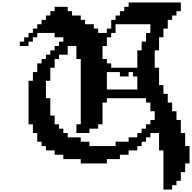

<svg xmlns="http://www.w3.org/2000/svg" viewBox="-20 -1306 1576 1576"><path d="M500 -35.7V0H642.9V35.7H857.1V0H964.3V-35.7H1035.7V-71.4H1107.1V-107.1H1142.9V-142.9H1178.6V-178.6H1214.3V-214.3H1285.7V-71.4H1321.4V250H1392.9V214.3H1428.6V178.6H1464.3V107.1H1500V35.7H1535.7V-107.1H1500V-214.3H1464.3V-321.4H1428.6V-392.9H1392.9V-464.3H1357.1V-535.7H1321.4V-607.1H1285.7V-750H1250V-892.9H1285.7V-1000H1321.4V-1071.4H1357.1V-1142.9H1392.9V-1178.6H1428.6V-1214.3H1464.3V-1285.7H1035.7V-1250H1000V-1214.3H964.3V-1178.6H928.6V-1142.9H892.9V-1071.4H857.1V-1035.7H785.7V-1071.4H750V-1107.1H678.6V-1142.9H642.9V-1178.6H571.4V-1214.3H535.7V-1250H428.6V-1214.3H392.9V-1178.6H357.1V-1142.9H321.4V-1107.1H285.7V-1071.4H250V-1035.7H214.3V-1000H178.6V-964.3H142.9V-928.6H214.3V-964.3H250V-1000H285.7V-1035.7H428.6V-1000H500V-964.3H464.3V-928.6H428.6V-892.9H392.9V-857.1H357.1V-821.4H321.4V-785.7H285.7V-714.3H250V-642.9H214.3V-285.7H250V-214.3H285.7V-142.9H321.4V-107.1H357.1V-71.4H428.6V-35.7ZM714.3 -107.1V-142.9H642.9V-178.6H535.7V-214.3H500V-250H464.3V-285.7H428.6V-357.1H392.9V-500H357.1V-642.9H392.9V-750H428.6V-821.4H464.3V-857.1H535.7V-928.6H607.1V-821.4H642.9V-285.7H607.1V-214.3H714.3V-250H785.7V-285.7H821.4V-464.3H857.1V-500H1178.6V-464.3H1214.3V-392.9H1250V-321.4H1214.3V-285.7H1178.6V-250H1142.9V-214.3H1107.1V-178.6H1035.7V-142.9H928.6V-107.1ZM1214.3 -1107.1V-1035.7H1178.6V-964.3H1142.9V-892.9H1107.1V-750H892.9V-785.7H857.1V-821.4H821.4V-928.6H857.1V-1000H892.9V-1035.7H928.6V-1107.1ZM1107.1 -678.6V-571.4H857.1V-714.3H964.3V-678.6H1035.7V-714.3H1071.4V-678.6Z"/></svg>

Font: Gossip High Pixel
Style: Regular
Weight: 500
Width: 7
Designer: Deborah Khodanovich
Version: Version 1.001;Glyphs 3.3.1 (3343)